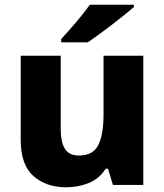

<svg xmlns="http://www.w3.org/2000/svg" viewBox="-20 -786 699 816"><path d="M589 -549V0H460L439 -69H429Q403 -27 358 -8.5Q313 10 261 10Q176 10 122 -38Q68 -86 68 -191V-549H238V-238Q238 -182 256 -153.5Q274 -125 315 -125Q376 -125 398 -170Q420 -215 420 -300V-549ZM549 -756Q533 -742 508 -722Q483 -702 454.5 -680Q426 -658 399 -638.5Q372 -619 353 -606H240V-620Q256 -638 279 -663.5Q302 -689 324 -716.5Q346 -744 362 -766H549Z"/></svg>

Font: Noto Sans Meetei Mayek ExtraBold
Style: Regular
Weight: 800
Designer: Monotype Design Team and Neelakash Kshetrimayum
Foundry: Monotype Imaging Inc.
Version: Version 2.002; ttfautohint (v1.8.4.7-5d5b)